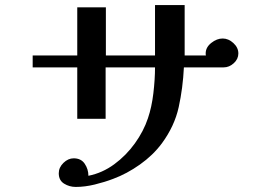

<svg xmlns="http://www.w3.org/2000/svg" viewBox="-20 -727 1040 758"><path d="M921 -516Q921 -494 903 -477.5Q885 -461 863 -461H706Q702 -379 685.5 -304Q669 -229 619 -161Q584 -114 532.5 -77.5Q481 -41 427 -21Q393 -8 354 1.5Q315 11 279 11Q254 11 233 -2Q212 -15 212 -43Q212 -66 230.5 -84Q249 -102 271 -102Q300 -102 314.5 -80.5Q329 -59 329 -33Q384 -44 431 -78.5Q478 -113 512.5 -161Q547 -209 564 -260Q579 -304 585.5 -359Q592 -414 592 -461H397V-258H285V-461H109V-508H285V-698H398V-508H592V-707H709V-508H793Q792 -510 792 -516Q792 -540 814 -557.5Q836 -575 859 -575Q882 -575 901.5 -557Q921 -539 921 -516Z"/></svg>

Font: Kaisei Decol
Style: Bold
Weight: 700
Designer: Font-Kai, 金井和夫
Foundry: KAZUO KANAI
Version: Version 5.003